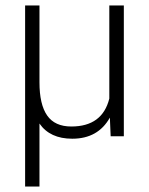

<svg xmlns="http://www.w3.org/2000/svg" viewBox="-20 -475 541 698"><path d="M71.3 -455.1H123.5V-175.8Q123.5 -95.2 151.4 -55.2Q179.2 -15.1 239.3 -15.1Q352.1 -15.1 377.4 -116.7V-455.1H430.2V20.5H382.3L379.4 -47.4Q336.4 29.3 242.7 29.3Q161.6 29.3 123.5 -25.9V203.1H71.3Z"/></svg>

Font: Yantramanav Light
Style: Regular
Weight: 300
Version: Version 1.001;PS 1.0;hotconv 1.0.72;makeotf.lib2.5.5900; ttf